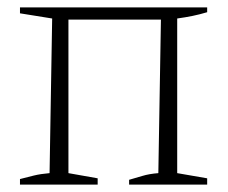

<svg xmlns="http://www.w3.org/2000/svg" viewBox="-20 -499 615 519"><path d="M34 0V-15Q53 -20 71.5 -24.5Q90 -29 114 -31L121 -449L34 -463V-479H540V-466Q520 -460 500.5 -456Q481 -452 459 -449V-31L540 -17V0H329V-13Q347 -18 365 -23.5Q383 -29 408 -31L415 -446H165V-31L244 -17V0Z"/></svg>

Font: Piazzolla ExtraLight
Style: Regular
Weight: 200
Designer: Juan Pablo del Peral
Foundry: Huerta Tipografica
Version: Version 1.330